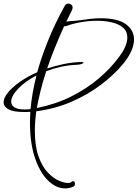

<svg xmlns="http://www.w3.org/2000/svg" viewBox="-27 -820 762 1063"><path d="M333 223Q284 223 239.5 180Q195 137 167 55.5Q139 -26 139 -141Q139 -155 139.5 -170Q140 -185 141 -201Q131 -200 121.5 -200Q112 -200 104 -200Q46 -200 19.5 -215Q-7 -230 -7 -254Q-7 -278 16.5 -307Q40 -336 82 -366Q124 -396 179 -420Q202 -503 239 -595Q276 -687 331 -787Q338 -800 352 -800Q361 -800 368 -794Q375 -788 375 -778Q375 -773 372 -765Q364 -749 356 -732.5Q348 -716 340 -700Q355 -703 363 -703Q371 -703 382 -704Q393 -705 416 -708Q448 -713 476.5 -716Q505 -719 530 -719Q625 -719 670 -686Q715 -653 715 -602Q715 -541 656 -468Q607 -408 533.5 -352Q460 -296 368.5 -256.5Q277 -217 174 -204Q170 -175 168 -148Q166 -121 166 -97Q166 -10 186.5 46.5Q207 103 237.5 135Q268 167 298.5 180Q329 193 348 193Q363 193 368 188Q372 183 377 183Q388 183 388 198Q388 210 377 214Q356 223 333 223ZM177 -222Q282 -243 367.5 -286Q453 -329 519 -385Q585 -441 630 -502Q656 -536 667 -563.5Q678 -591 678 -612Q678 -646 654.5 -666.5Q631 -687 593 -696Q555 -705 511 -705Q465 -705 420 -697Q375 -689 340 -676Q333 -673 328 -675Q299 -611 275.5 -552.5Q252 -494 234 -441Q277 -455 324 -465Q371 -475 421 -477H425Q435 -477 435 -473Q435 -470 425.5 -466Q416 -462 394 -461Q348 -459 307 -449.5Q266 -440 229 -426Q210 -368 197.5 -317Q185 -266 177 -222ZM108 -214Q116 -214 124.5 -214.5Q133 -215 142 -216Q146 -259 154 -305.5Q162 -352 175 -402Q111 -369 73 -328.5Q35 -288 35 -257Q35 -238 53 -226Q71 -214 108 -214Z"/></svg>

Font: Inspiration
Style: Regular
Weight: 400
Designer: Robert E. Leuschke
Foundry: Robert E. Leuschke
Version: Version 2.010; ttfautohint (v1.8.3)